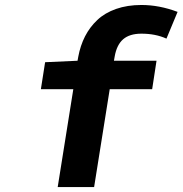

<svg xmlns="http://www.w3.org/2000/svg" viewBox="-20 -755 737 775"><path d="M212.9 0 275.9 -395H145L162.1 -503.9L293 -509.8L295.9 -525.9Q304.2 -570.8 323.2 -608.2Q342.3 -645.5 372.8 -674.3Q403.3 -703.1 448.7 -719Q494.1 -734.9 550.8 -734.9Q623 -734.9 696.8 -707L651.9 -599.1Q607.9 -619.1 550.8 -619.1Q503.4 -619.1 477.3 -596.7Q451.2 -574.2 442.9 -526.9L439.9 -509.8H611.8L594.2 -395H422.9L359.9 0Z"/></svg>

Font: Office Code Pro Bold Italic
Style: Regular
Weight: 700
Italic angle: -9°
Designer: Nathan Rutzky & Paul D. Hunt
Foundry: Adobe Systems Incorporated
Version: Version 1.004;PS 001.004;hotconv 1.0.70;makeotf.lib2.5.58329